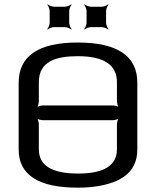

<svg xmlns="http://www.w3.org/2000/svg" viewBox="-20 -855 719 885"><path d="M613 -474C613 -597 521 -659 338 -659C157 -659 66 -597 66 -473V-166C66 -49 157 10 338 10C371 10 402 8 431 3C527 -13 613 -54 613 -166V-474ZM519 -167C519 -92 459 -55 340 -55C219 -55 159 -92 159 -167V-281C159 -290 155 -307 150 -312L148 -310C153 -305 170 -301 179 -301H499C508 -301 525 -305 530 -310L528 -312C523 -307 519 -290 519 -281V-167ZM339 -596C459 -596 519 -556 519 -476V-389C519 -380 523 -363 528 -358L530 -360C525 -365 508 -369 499 -369H179C170 -369 153 -365 148 -360L150 -358C155 -363 159 -380 159 -389V-476C159 -574 241 -596 339 -596ZM299 -750V-804C299 -813 305 -828 310 -833L308 -835C303 -830 288 -824 279 -824H229C220 -824 205 -830 200 -835L198 -833C203 -828 209 -813 209 -804V-750C209 -741 203 -726 198 -721L200 -719C205 -724 220 -730 229 -730H279C288 -730 303 -724 308 -719L310 -721C305 -726 299 -741 299 -750ZM469 -750V-804C469 -813 475 -828 480 -833L478 -835C473 -830 458 -824 449 -824H399C390 -824 375 -830 370 -835L368 -833C373 -828 379 -813 379 -804V-750C379 -741 373 -726 368 -721L370 -719C375 -724 390 -730 399 -730H449C458 -730 473 -724 478 -719L480 -721C475 -726 469 -741 469 -750Z"/></svg>

Font: Gamestation Storm
Style: Regular
Weight: 400
Designer: Jonas Hecksher
Foundry: Jonas Hecksher, Playtypeª, e-types AS
Version: Version 1.003